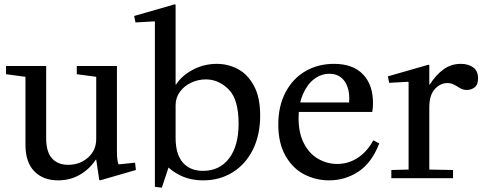

<svg xmlns="http://www.w3.org/2000/svg" viewBox="-20 -826 2236 890"><path d="M426 -86H424Q396 -43 351 -16.5Q306 10 249 10Q180 10 139 -32Q98 -74 98 -155V-470L8 -482V-520H194V-185Q194 -122 221 -92Q248 -62 296 -62Q350 -62 388 -95.5Q426 -129 426 -182ZM336 -520H522V-126Q522 -78 530 -64L606 -72L610 -38L444 10L440 8L426 -86V-470L336 -482Z M698 40V-725L696 -727L608 -722L602 -752L790 -806L794 -804V-48L764 -58L730 44ZM744 -67 794 -187Q794 -111 827.5 -72.5Q861 -34 921 -34Q998 -34 1042 -92Q1086 -150 1086 -253Q1086 -366 1039.5 -412Q993 -458 934 -458Q899 -458 866.5 -443Q834 -428 814 -400.5Q794 -373 794 -338V-434H796Q823 -476 874.5 -503Q926 -530 985 -530Q1037 -530 1082.5 -506Q1128 -482 1157 -428.5Q1186 -375 1186 -291Q1186 -200 1152 -132Q1118 -64 1058 -27Q998 10 923 10Q864 10 818.5 -11.5Q773 -33 744 -67Z M1543 -66Q1595 -66 1638.5 -94.5Q1682 -123 1710 -175H1712L1738 -161Q1703 -71 1641.5 -30.5Q1580 10 1506 10Q1443 10 1389.5 -18Q1336 -46 1303 -104.5Q1270 -163 1270 -249Q1270 -335 1304 -399Q1338 -463 1396.5 -496.5Q1455 -530 1528 -530Q1616 -530 1662.5 -481.5Q1709 -433 1709 -349Q1709 -327 1706 -309L1704 -307H1362L1368 -351H1613L1597 -339Q1605 -405 1580.5 -444.5Q1556 -484 1507 -484Q1468 -484 1435.5 -459Q1403 -434 1383.5 -387.5Q1364 -341 1364 -279Q1364 -208 1389.5 -160Q1415 -112 1456 -89Q1497 -66 1543 -66Z M1970 -434H1972Q2001 -479 2036 -504.5Q2071 -530 2116 -530Q2151 -530 2173.5 -513.5Q2196 -497 2196 -463Q2196 -433 2180 -421Q2164 -409 2144 -409Q2131 -409 2121.5 -413Q2112 -417 2100 -425Q2087 -433 2077 -437Q2067 -441 2054 -441Q2021 -441 1995.5 -413Q1970 -385 1970 -328ZM1966 -526 1970 -524V-40L2080 -38V0H1794V-38L1874 -40V-445L1872 -447L1784 -442L1778 -472Z"/></svg>

Font: Minipax
Style: Regular
Weight: 400
Designer: Raphaël Ronot
Foundry: Velvetyne Type Foundry
Version: Version 1.000